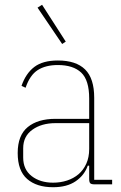

<svg xmlns="http://www.w3.org/2000/svg" viewBox="-20 -771 508 803"><path d="M376 0Q362 0 357.5 -4.5Q353 -9 353 -23V-78H347Q333 -38 296.5 -13Q260 12 202 12Q133 12 93.5 -22.5Q54 -57 54 -131Q54 -205 96 -239.5Q138 -274 212 -274H353V-359Q353 -436 319.5 -467.5Q286 -499 222 -499Q171 -499 138 -478Q105 -457 87 -404L70 -412Q88 -464 123.5 -491Q159 -518 222 -518Q298 -518 336 -480.5Q374 -443 374 -362V-19H449V0ZM202 -7Q233 -7 260.5 -16Q288 -25 308.5 -42.5Q329 -60 341 -86.5Q353 -113 353 -148V-256H212Q154 -256 115.5 -228.5Q77 -201 77 -151V-112Q77 -62 112.5 -34.5Q148 -7 202 -7ZM137 -739 156 -751 255 -597 240 -587Z"/></svg>

Font: IBM Plex Sans Cond Thin
Style: Regular
Weight: 100
Width: 3
Designer: Mike Abbink, Paul van der Laan, Pieter van Rosmalen
Foundry: Bold Monday
Version: Version 1.3